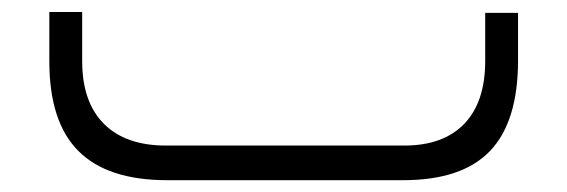

<svg xmlns="http://www.w3.org/2000/svg" viewBox="-20 -305 960 325"><path d="M261.2 -58.6H664.1Q730.5 -58.6 765.9 -95.5Q801.3 -132.3 801.3 -201.7V-283.2H856.9V-203.1Q856.9 -99.1 809.6 -49.6Q762.2 0 662.6 0H262.7Q162.1 0 112.8 -49.3Q63.5 -98.6 63.5 -201.2V-284.7H119.1V-201.7Q119.1 -132.3 155.8 -95.5Q192.4 -58.6 261.2 -58.6Z"/></svg>

Font: Shabnam Thin FD-WOL
Style: Thin-FD-WOL
Weight: 100
Foundry: DejaVu fonts team - Redesigned by Saber Rastikerdar - Based on Vazir font
Version: Version 5.0.1